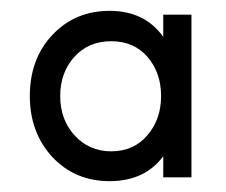

<svg xmlns="http://www.w3.org/2000/svg" viewBox="-20 -727 417 354"><path d="M281 -700V-659Q247 -707 182 -707Q118 -707 76 -662Q35 -618 35 -550Q35 -483 76 -438Q118 -393 182 -393Q247 -393 281 -439V-400H333V-700ZM185 -651Q227 -651 252 -622Q277 -593 277 -550Q277 -507 252 -478Q227 -448 185 -448Q144 -448 117 -478Q91 -507 91 -550Q91 -593 117 -622Q143 -651 185 -651Z"/></svg>

Font: Unageo Variable
Style: Regular
Weight: 300
Designer: Richard Sepsi
Foundry: Richard Sepsi
Version: Version 2.200